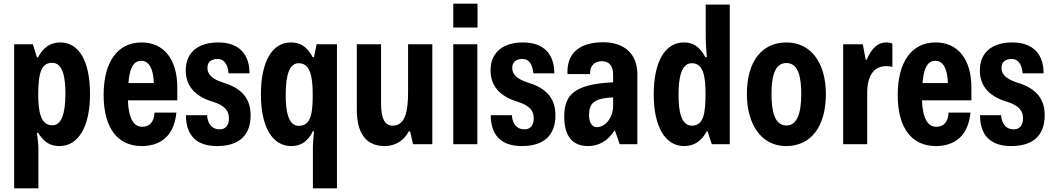

<svg xmlns="http://www.w3.org/2000/svg" viewBox="-20 -785 5725 1045"><path d="M57 240H189V18C189 9 187 -18 181 -62H188C220 -9 256 10 304 10C408 10 470 -98 470 -273C470 -452 410 -554 308 -554C255 -554 215 -527 187 -473H181L159 -544H57ZM265 -103C200 -103 188 -180 188 -274C189 -396 208 -443 264 -443C323 -443 336 -362 336 -275C336 -160 312 -103 265 -103Z M945 -308C945 -464 871 -554 750 -554C620 -554 544 -448 544 -268C544 -91 618 10 752 10C821 10 925 -17 940 -172H821C818 -115 789 -95 754 -95C709 -95 680 -137 676 -239H945ZM679 -333C685 -411 705 -454 749 -454C790 -454 815 -413 817 -333Z M1161 10C1280 10 1344 -47 1344 -158C1344 -251 1293 -304 1202 -333C1125 -356 1109 -386 1109 -416C1109 -451 1134 -464 1165 -464C1199 -464 1219 -437 1224 -386H1338C1338 -485 1286 -554 1167 -554C1069 -554 991 -508 991 -402C991 -324 1034 -263 1136 -232C1209 -210 1226 -178 1226 -141C1226 -98 1204 -81 1175 -81C1137 -81 1110 -107 1107 -158H992C992 -48 1050 10 1161 10Z M1683 240H1814V-544H1703L1689 -474H1682C1651 -531 1615 -554 1563 -554C1461 -554 1400 -449 1400 -271C1400 -95 1462 10 1565 10C1618 10 1656 -15 1683 -71H1689C1685 -29 1683 -1 1683 11ZM1606 -100C1548 -100 1535 -182 1535 -269C1535 -384 1558 -441 1606 -441C1670 -441 1682 -364 1682 -270C1682 -175 1675 -100 1606 -100Z M2074 10C2132 10 2180 -21 2205 -70H2212L2228 0H2333V-544H2201V-283C2201 -185 2188 -101 2117 -101C2073 -101 2054 -142 2054 -221V-544H1922V-189C1922 -57 1974 10 2074 10Z M2447 -635H2579V-765H2447ZM2447 0H2578V-544H2447Z M2820 10C2939 10 3003 -47 3003 -158C3003 -251 2952 -304 2861 -333C2784 -356 2768 -386 2768 -416C2768 -451 2793 -464 2824 -464C2858 -464 2878 -437 2883 -386H2997C2997 -485 2945 -554 2826 -554C2728 -554 2650 -508 2650 -402C2650 -324 2693 -263 2795 -232C2868 -210 2885 -178 2885 -141C2885 -98 2863 -81 2834 -81C2796 -81 2769 -107 2766 -158H2651C2651 -48 2709 10 2820 10Z M3180 10C3237 10 3287 -16 3324 -74H3327L3353 0H3449V-381C3449 -487 3383 -555 3263 -555C3139 -555 3062 -498 3069 -382H3192C3189 -429 3219 -452 3256 -452C3295 -452 3317 -426 3317 -381V-337C3103 -327 3051 -267 3051 -150C3051 -43 3097 10 3180 10ZM3229 -93C3205 -93 3186 -113 3186 -159C3186 -223 3213 -250 3317 -255V-209C3317 -146 3276 -93 3229 -93Z M3703 10C3758 10 3798 -17 3827 -71H3831L3854 0H3952V-760H3821V-579C3821 -558 3823 -523 3827 -474H3819C3788 -532 3752 -554 3702 -554C3599 -554 3538 -448 3538 -271C3538 -95 3601 10 3703 10ZM3746 -101C3687 -101 3673 -180 3673 -269C3673 -355 3686 -441 3745 -441C3810 -441 3820 -366 3820 -270C3819 -177 3813 -101 3746 -101Z M4259 10C4393 10 4475 -95 4475 -273C4475 -445 4392 -554 4261 -554C4125 -554 4045 -449 4045 -273C4045 -117 4117 10 4259 10ZM4260 -102C4195 -102 4179 -182 4179 -273C4179 -363 4194 -442 4260 -442C4326 -442 4341 -364 4341 -273C4341 -159 4314 -102 4260 -102Z M4569 0H4700V-280C4700 -374 4737 -425 4804 -425C4817 -425 4829 -423 4837 -421V-547C4829 -552 4816 -554 4804 -554C4759 -554 4726 -526 4696 -459H4692L4676 -544H4569Z M5267 -308C5267 -464 5193 -554 5072 -554C4942 -554 4866 -448 4866 -268C4866 -91 4940 10 5074 10C5143 10 5247 -17 5262 -172H5143C5140 -115 5111 -95 5076 -95C5031 -95 5002 -137 4998 -239H5267ZM5001 -333C5007 -411 5027 -454 5071 -454C5112 -454 5137 -413 5139 -333Z M5483 10C5602 10 5666 -47 5666 -158C5666 -251 5615 -304 5524 -333C5447 -356 5431 -386 5431 -416C5431 -451 5456 -464 5487 -464C5521 -464 5541 -437 5546 -386H5660C5660 -485 5608 -554 5489 -554C5391 -554 5313 -508 5313 -402C5313 -324 5356 -263 5458 -232C5531 -210 5548 -178 5548 -141C5548 -98 5526 -81 5497 -81C5459 -81 5432 -107 5429 -158H5314C5314 -48 5372 10 5483 10Z"/></svg>

Font: Kathrein 77 Bold Condensed
Style: Regular
Weight: 700
Width: 3
Designer: Lazydogs Typefoundry, based on Open Sans by Ascender Corporation
Foundry: Lazydogs Typefoundry
Version: Version 1.003;PS 001.003;hotconv 1.0.88;makeotf.lib2.5.64775